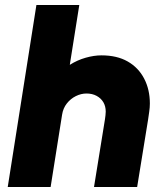

<svg xmlns="http://www.w3.org/2000/svg" viewBox="-20 -750 662 770"><path d="M11 0 126 -730H298L261 -497L260 -490Q290 -509 323.5 -518.5Q357 -528 387 -528Q449 -528 492 -503.5Q535 -479 558 -435Q581 -391 581 -335Q581 -319 578.5 -302.5Q576 -286 574 -271L530 0H357L401 -272Q402 -279 403 -287.5Q404 -296 404 -302Q404 -324 394.5 -340Q385 -356 367.5 -365.5Q350 -375 327 -375Q305 -375 284 -364.5Q263 -354 248 -335Q233 -316 229 -290L183 0Z"/></svg>

Font: MuseoModerno Thin ExtraBold
Style: Italic
Weight: 800
Italic angle: -9°
Version: Version 1.003